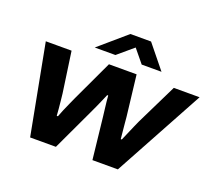

<svg xmlns="http://www.w3.org/2000/svg" viewBox="-121 -890 1192 1057"><g transform="rotate(20 475.0 -362.0)"><path d="M149 0 49 -527H200L234 -289Q236 -271 238.5 -247.5Q241 -224 243 -201.5Q245 -179 246 -162H253Q259 -179 268.5 -201.5Q278 -224 288.5 -247Q299 -270 307 -288L419 -527H581L609 -288Q610 -277 612 -254.5Q614 -232 616.5 -207.5Q619 -183 621 -162H627Q635 -180 645 -203.5Q655 -227 665 -250Q675 -273 682 -288L799 -527H950L663 0H514L487 -245Q485 -264 482 -286.5Q479 -309 477 -329.5Q475 -350 474 -364H468Q462 -350 453 -329Q444 -308 434 -286Q424 -264 415 -245L300 0ZM314 -587 473 -724H594L705 -587H589L507 -687H553L435 -587Z"/></g></svg>

Font: Archivo SemiExpanded
Style: Bold Italic
Weight: 700
Width: 6
Italic angle: -10°
Designer: Hector Gatti
Foundry: Omnibus-Type
Version: Version 2.001